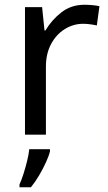

<svg xmlns="http://www.w3.org/2000/svg" viewBox="-20 -566 453 807"><path d="M335 -546Q350 -546 367.5 -544.5Q385 -543 398 -540L387 -459Q374 -462 358.5 -464Q343 -466 329 -466Q288 -466 252 -443.5Q216 -421 194.5 -380.5Q173 -340 173 -286V0H85V-536H157L167 -438H171Q197 -482 238 -514Q279 -546 335 -546ZM190 70Q186 88 173.5 115.5Q161 143 144.5 171Q128 199 110 221H62V209Q70 192 78.5 165.5Q87 139 94 110.5Q101 82 103 61H190Z"/></svg>

Font: Noto Sans Batak
Style: Regular
Weight: 400
Designer: Monotype Design Team
Foundry: Monotype Imaging Inc.
Version: Version 2.002; ttfautohint (v1.8.4.7-5d5b)